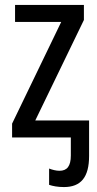

<svg xmlns="http://www.w3.org/2000/svg" viewBox="-20 -557 393 778"><path d="M320 -537H41V-468H228L29 -56V0H267V73C267 116 252 135 221 135C207 135 192 131 179 126V192C194 197 214 201 239 201C308 201 341 161 341 75V-69H123L320 -476Z"/></svg>

Font: Noto Sans Condensed
Style: Regular
Weight: 400
Width: 3
Designer: Monotype Design Team
Foundry: Monotype Imaging Inc.
Version: Version 2.013